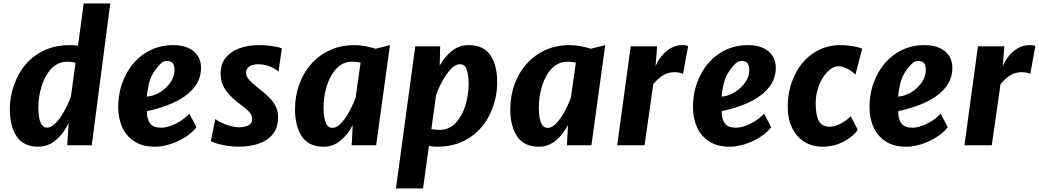

<svg xmlns="http://www.w3.org/2000/svg" viewBox="-20 -818 5849 1081"><path d="M196 8Q112.8 8 74.1 -49.5Q35.4 -106.9 35.4 -201.5Q35.4 -292.6 74 -376Q99.2 -431.5 141.7 -474Q184.1 -516.4 242.1 -540.2Q300.2 -564 371.4 -564Q382.8 -564 394.8 -563.3Q406.9 -562.5 419 -560.8L451.3 -798.5H600.8L496.6 0H358.5L366.5 -125.2Q349.1 -89.2 324.1 -58.9Q299.1 -28.7 267 -10.3Q234.8 8 196 8ZM245.8 -99.6Q265.9 -99.6 286 -117.9Q306.2 -136.2 324.3 -164Q342.5 -191.9 356.7 -221.4Q370.9 -250.9 379.3 -273.8L405.3 -464.1Q385.7 -470.5 358.6 -470.5Q306.4 -470.5 270.1 -432.4Q233.4 -393.9 214.7 -334.2Q196 -274.6 196 -212.1Q196 -177 201.1 -151.8Q206.3 -126.6 217.2 -113.1Q228.1 -99.6 245.8 -99.6Z M851.8 8Q780.8 8 735.4 -22.8Q688.6 -53.8 667 -104.2Q645.4 -154.6 645.5 -214.6Q645.7 -313.1 686.9 -393.6Q727.3 -474.1 797.5 -519.1Q867.7 -564 953.9 -564Q1006.9 -564 1041.9 -547.2Q1076.9 -530.4 1094.5 -501.9Q1112 -473.3 1112 -437.5Q1112 -386.5 1087.8 -346.5Q1063.5 -306.6 1021.1 -276.7Q978.7 -246.9 923.7 -226.1Q868.7 -205.3 807.5 -192.3Q807.5 -188.7 807.5 -184.8Q807.5 -181 807.5 -177.7Q809.8 -140.4 827.9 -119.7Q845.9 -99.1 886.6 -99.1Q913.7 -99.1 944 -110.6Q974.3 -122.1 1001.4 -140.3Q1028.6 -158.5 1045.7 -178.5L1086 -102.2Q1069.6 -79.9 1043.2 -59.9Q1016.7 -39.9 984.4 -24.6Q952.2 -9.3 917.9 -0.6Q883.5 8 851.8 8ZM806.7 -274.3Q833.5 -275.7 860.7 -288.2Q888 -300.8 911.2 -321.6Q934.4 -342.4 948.4 -368.4Q962.5 -394.4 962.5 -422.8Q962.5 -450.5 952.4 -462.6Q942.2 -474.8 919.5 -474.8Q900.4 -474.8 885.2 -460.4Q870.1 -446.1 853.8 -423.5Q828.8 -389.8 818.8 -347.8Q808.7 -305.9 806.7 -274.3Z M1324.4 8Q1295.7 8 1263.5 3.4Q1231.3 -1.2 1205 -8.6Q1178.7 -16.1 1167 -24.6L1192.7 -148.2Q1204.8 -137 1228.4 -126.3Q1252 -115.6 1278 -108.4Q1304 -101.3 1322.7 -101.3Q1357.8 -101.3 1378.8 -111.9Q1399.8 -122.5 1399.8 -148.7Q1399.8 -166.2 1389.3 -180.4Q1378.8 -194.6 1357.5 -211.3Q1336.3 -228 1304 -253.4Q1266.6 -285.1 1244.4 -319.8Q1222.3 -354.6 1222.3 -404.6Q1222.3 -458.7 1251.8 -494.2Q1281.4 -529.7 1330.4 -546.8Q1379.3 -564 1438.1 -564Q1463.2 -564 1489.5 -561.2Q1515.8 -558.5 1536.9 -554.2Q1557.9 -550 1566.9 -545.8L1547.9 -414.2Q1538.7 -424.4 1520.4 -434.2Q1502.2 -444 1479.8 -450.2Q1457.3 -456.4 1435.2 -456.4Q1402.3 -456.4 1383.8 -443.9Q1365.4 -431.4 1365.4 -409.8Q1365.4 -390.3 1378.6 -373.7Q1391.8 -357 1410.4 -342.3Q1429.1 -327.7 1445.2 -313.2Q1475.9 -290 1498.5 -266.4Q1521.1 -242.9 1533.4 -216.3Q1545.6 -189.8 1545.6 -157.5Q1545.6 -98.4 1515.5 -62Q1485.3 -25.5 1435.1 -8.8Q1384.9 8 1324.4 8Z M1801.8 8Q1718.6 8 1679.8 -49.5Q1641 -106.9 1641 -201.5Q1641 -277.5 1664.8 -343.3Q1688.7 -409.1 1733 -458.7Q1777.4 -508.4 1838.9 -536.2Q1900.3 -564 1975.8 -564Q2004 -564 2036.5 -558Q2069.1 -551.9 2094.8 -543.5L2175.5 -564L2097.8 0H1960L1965.9 -113.7Q1940 -62.8 1898.2 -27.4Q1856.4 8 1801.8 8ZM1851.6 -98.1Q1871.6 -98.1 1891.1 -115.5Q1910.6 -132.8 1928.1 -159.4Q1945.6 -186.1 1959.5 -215.2Q1973.5 -244.4 1982.2 -268.1L2010.1 -465.1Q1990.8 -470.5 1963.2 -470.5Q1910.8 -470.5 1874.8 -432.4Q1838.4 -393.9 1820 -334.3Q1801.7 -274.7 1801.7 -212.1Q1801.7 -177.8 1806.6 -152.1Q1811.6 -126.3 1822.5 -112.2Q1833.5 -98.1 1851.6 -98.1Z M2361.9 242.6H2209.3L2318 -557H2458.2L2455.5 -448.6Q2482.3 -497.2 2523.5 -530.6Q2564.7 -564 2618.7 -564Q2702.6 -564 2741 -507.3Q2779.3 -450.6 2779.3 -356.2Q2779.3 -264.5 2741.5 -182Q2716.3 -126 2673.8 -83.2Q2631.3 -40.4 2573.1 -16.2Q2514.9 8 2443.1 8Q2421 8 2394.9 3.8ZM2455.9 -86.7Q2508.1 -86.7 2545.5 -125.3Q2581.5 -164 2600 -223.7Q2618.5 -283.5 2618.5 -345.6Q2618.5 -392.6 2608.5 -424.6Q2598.5 -456.5 2568.7 -456.5Q2548.8 -456.5 2528.2 -438.3Q2507.7 -420.1 2489.3 -392.3Q2471 -364.5 2456.9 -335Q2442.8 -305.5 2435.2 -282.9L2408.7 -91.1Q2418.4 -89.2 2430.2 -87.9Q2441.9 -86.7 2455.9 -86.7Z M3013.8 8Q2930.6 8 2891.8 -49.5Q2853 -106.9 2853 -201.5Q2853 -277.5 2876.8 -343.3Q2900.7 -409.1 2945 -458.7Q2989.4 -508.4 3050.9 -536.2Q3112.3 -564 3187.8 -564Q3216 -564 3248.5 -558Q3281.1 -551.9 3306.8 -543.5L3387.5 -564L3309.8 0H3172L3177.9 -113.7Q3152 -62.8 3110.2 -27.4Q3068.4 8 3013.8 8ZM3063.6 -98.1Q3083.6 -98.1 3103.1 -115.5Q3122.6 -132.8 3140.1 -159.4Q3157.6 -186.1 3171.5 -215.2Q3185.5 -244.4 3194.2 -268.1L3222.1 -465.1Q3202.8 -470.5 3175.2 -470.5Q3122.8 -470.5 3086.8 -432.4Q3050.4 -393.9 3032 -334.3Q3013.7 -274.7 3013.7 -212.1Q3013.7 -177.8 3018.6 -152.1Q3023.6 -126.3 3034.5 -112.2Q3045.5 -98.1 3063.6 -98.1Z M3609 0H3455L3531 -557H3679.6L3671 -445.4Q3682.7 -475.2 3704.6 -502.3Q3726.5 -529.5 3756.3 -546.8Q3786.1 -564 3821.1 -564Q3847 -564 3854.2 -558L3825.3 -400.2Q3821 -405.6 3806.9 -408.6Q3792.7 -411.6 3777.6 -411.6Q3753.5 -411.6 3732.6 -403.3Q3711.7 -395 3693.4 -380Q3675.2 -365 3658.3 -345.1Z M4087.8 8Q4016.8 8 3971.4 -22.8Q3924.6 -53.8 3903 -104.2Q3881.4 -154.6 3881.5 -214.6Q3881.7 -313.1 3922.9 -393.6Q3963.3 -474.1 4033.5 -519.1Q4103.7 -564 4189.9 -564Q4242.9 -564 4277.9 -547.2Q4312.9 -530.4 4330.5 -501.9Q4348 -473.3 4348 -437.5Q4348 -386.5 4323.8 -346.5Q4299.5 -306.6 4257.1 -276.7Q4214.7 -246.9 4159.7 -226.1Q4104.7 -205.3 4043.5 -192.3Q4043.5 -188.7 4043.5 -184.8Q4043.5 -181 4043.5 -177.7Q4045.8 -140.4 4063.9 -119.7Q4081.9 -99.1 4122.6 -99.1Q4149.7 -99.1 4180 -110.6Q4210.3 -122.1 4237.4 -140.3Q4264.6 -158.5 4281.7 -178.5L4322 -102.2Q4305.6 -79.9 4279.2 -59.9Q4252.7 -39.9 4220.4 -24.6Q4188.2 -9.3 4153.9 -0.6Q4119.5 8 4087.8 8ZM4042.7 -274.3Q4069.5 -275.7 4096.7 -288.2Q4124 -300.8 4147.2 -321.6Q4170.4 -342.4 4184.4 -368.4Q4198.5 -394.4 4198.5 -422.8Q4198.5 -450.5 4188.4 -462.6Q4178.2 -474.8 4155.5 -474.8Q4136.4 -474.8 4121.2 -460.4Q4106.1 -446.1 4089.8 -423.5Q4064.8 -389.8 4054.8 -347.8Q4044.7 -305.9 4042.7 -274.3Z M4612.5 8Q4551.5 8 4507.1 -20.6Q4462.7 -49.2 4438.9 -99.6Q4415 -149.9 4415 -214.9Q4415 -311 4452.5 -391.4Q4489.8 -471.5 4557.7 -517.7Q4625.6 -564 4713 -564Q4732.7 -564 4755.8 -561.5Q4778.9 -559 4799.9 -554.4Q4821 -549.9 4834.2 -543.8L4796.6 -398.3Q4786.3 -408.3 4770.4 -419.3Q4754.5 -430.2 4736.2 -437.7Q4717.9 -445.2 4700.9 -445.2Q4684.1 -445.2 4666.6 -435.4Q4649.1 -425.6 4633.9 -408.2Q4607.3 -379.2 4589.8 -333.6Q4572.4 -288 4572.4 -237.7Q4572.4 -171.9 4589.5 -138.2Q4606.7 -104.5 4651.1 -104.5Q4681.2 -104.5 4714.1 -122.2Q4746.9 -139.8 4769.6 -163.5L4809.6 -87.7Q4794.2 -64 4764.8 -42.1Q4735.4 -20.3 4696.2 -6.1Q4657.1 8 4612.5 8Z M5081.8 8Q5010.8 8 4965.4 -22.8Q4918.6 -53.8 4897 -104.2Q4875.4 -154.6 4875.5 -214.6Q4875.7 -313.1 4916.9 -393.6Q4957.3 -474.1 5027.5 -519.1Q5097.7 -564 5183.9 -564Q5236.9 -564 5271.9 -547.2Q5306.9 -530.4 5324.5 -501.9Q5342 -473.3 5342 -437.5Q5342 -386.5 5317.8 -346.5Q5293.5 -306.6 5251.1 -276.7Q5208.7 -246.9 5153.7 -226.1Q5098.7 -205.3 5037.5 -192.3Q5037.5 -188.7 5037.5 -184.8Q5037.5 -181 5037.5 -177.7Q5039.8 -140.4 5057.9 -119.7Q5075.9 -99.1 5116.6 -99.1Q5143.7 -99.1 5174 -110.6Q5204.3 -122.1 5231.4 -140.3Q5258.6 -158.5 5275.7 -178.5L5316 -102.2Q5299.6 -79.9 5273.2 -59.9Q5246.7 -39.9 5214.4 -24.6Q5182.2 -9.3 5147.9 -0.6Q5113.5 8 5081.8 8ZM5036.7 -274.3Q5063.5 -275.7 5090.7 -288.2Q5118 -300.8 5141.2 -321.6Q5164.4 -342.4 5178.4 -368.4Q5192.5 -394.4 5192.5 -422.8Q5192.5 -450.5 5182.4 -462.6Q5172.2 -474.8 5149.5 -474.8Q5130.4 -474.8 5115.2 -460.4Q5100.1 -446.1 5083.8 -423.5Q5058.8 -389.8 5048.8 -347.8Q5038.7 -305.9 5036.7 -274.3Z M5564 0H5410L5486 -557H5634.6L5626 -445.4Q5637.7 -475.2 5659.6 -502.3Q5681.5 -529.5 5711.3 -546.8Q5741.1 -564 5776.1 -564Q5802 -564 5809.2 -558L5780.3 -400.2Q5776 -405.6 5761.9 -408.6Q5747.7 -411.6 5732.6 -411.6Q5708.5 -411.6 5687.6 -403.3Q5666.7 -395 5648.4 -380Q5630.2 -365 5613.3 -345.1Z"/></svg>

Font: Merriweather Sans Variable Regular
Style: Italic
Weight: 300
Italic angle: -8°
Designer: Eben Sorkin
Foundry: Eben Sorkin
Version: Version 2.001